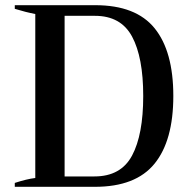

<svg xmlns="http://www.w3.org/2000/svg" viewBox="-20 -720 725 740"><path d="M37 -15Q83 -30 116 -34V-666Q79 -673 37 -686V-700H347Q504 -700 576 -611Q648 -522 648 -350Q648 -178 575.5 -89Q503 0 346 0H37ZM344 -40Q446 -40 489 -120.5Q532 -201 532 -350Q532 -499 489 -579Q446 -659 346 -659H229V-40Z"/></svg>

Font: Trirong Medium
Style: Regular
Weight: 500
Designer: Katatrad Team
Foundry: CadsonDemak
Version: Version 1.001